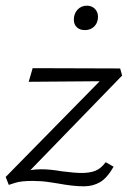

<svg xmlns="http://www.w3.org/2000/svg" viewBox="-21 -646 459 676"><path d="M239 -577Q239 -598 252 -612Q265 -626 285 -626Q302 -626 313 -615Q324 -604 324 -587Q324 -566 311 -553Q298 -540 278 -540Q260 -540 249.5 -550Q239 -560 239 -577ZM351 -75 379 -59Q356 -19 331 -4.5Q306 10 274 10Q237 10 183 0Q177 -1 150.5 -5Q124 -9 94 -9Q54 -9 33 -2.5Q12 4 10 5L-1 -23L330 -360L80 -358L94 -406L402 -405L409 -380L86 -47Q104 -50 124 -50Q156 -50 196 -43Q242 -37 266 -37Q296 -37 315.5 -45Q335 -53 351 -75Z"/></svg>

Font: Ysabeau Infant Semilight
Style: Italic
Weight: 300
Italic angle: -12°
Designer: Christian Thalmann (Catharsis Fonts)
Version: Version 0.003